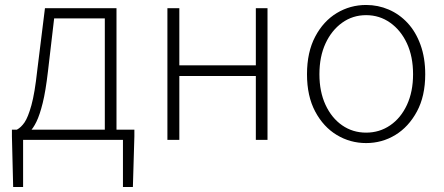

<svg xmlns="http://www.w3.org/2000/svg" viewBox="-20 -563 1789 773"><path d="M73 0V190H33L28 -14V-41H521V-14L515 190H475V0ZM402 -15V-489H198L173 -275Q164 -197 152 -148.5Q140 -100 126.5 -72.5Q113 -45 99 -32.5Q85 -20 74 -13L48 -41Q65 -50 79 -70.5Q93 -91 106.5 -139.5Q120 -188 130 -280L161 -530H449V-15Z M654 0V-530H702V-300H1010V-530H1057V0H1010V-257H702V0Z M1454 13Q1390 13 1336 -19.5Q1282 -52 1249 -114Q1216 -176 1216 -264Q1216 -353 1249 -415.5Q1282 -478 1336 -510.5Q1390 -543 1454 -543Q1502 -543 1545 -524.5Q1588 -506 1621 -470.5Q1654 -435 1673 -382.5Q1692 -330 1692 -264Q1692 -176 1658.5 -114Q1625 -52 1571.5 -19.5Q1518 13 1454 13ZM1454 -29Q1508 -29 1551 -58.5Q1594 -88 1618.5 -141Q1643 -194 1643 -264Q1643 -335 1618.5 -388Q1594 -441 1551 -471.5Q1508 -502 1454 -502Q1400 -502 1357.5 -471.5Q1315 -441 1290.5 -388Q1266 -335 1266 -264Q1266 -194 1290.5 -141Q1315 -88 1357.5 -58.5Q1400 -29 1454 -29Z"/></svg>

Font: Noto Sans KR ExtraLight
Style: Regular
Weight: 250
Designer: Ryoko NISHIZUKA  (kana, bopomofo & ideographs); Paul D. Hunt (Latin, Greek & Cyrillic); Sandoll Communications , Soo-you
Foundry: Adobe
Version: Version 2.004-H2;hotconv 1.0.118;makeotfexe 2.5.65603